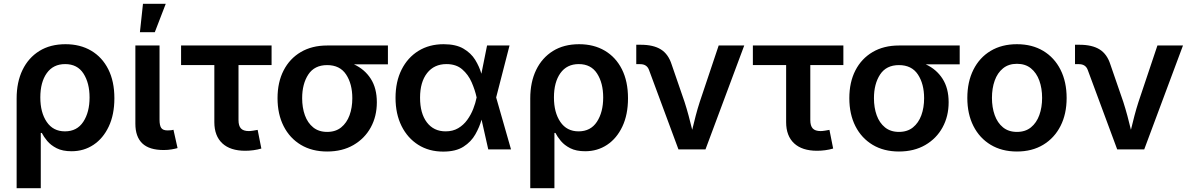

<svg xmlns="http://www.w3.org/2000/svg" viewBox="-20 -785 6256 1009"><path d="M67.4 204.1V-267.6Q67.4 -353.5 98.4 -417.5Q129.4 -481.4 186.8 -517.1Q244.1 -552.7 324.2 -552.7Q401.4 -552.7 459.2 -518.6Q517.1 -484.4 549.1 -420.9Q581.1 -357.4 581.1 -268.6Q581.1 -182.6 551.5 -120.1Q522 -57.6 471.2 -23.9Q420.4 9.8 356 9.8Q308.6 9.8 277.6 -6.1Q246.6 -22 228 -44.4Q209.5 -66.9 199.7 -86.4H194.3V204.1ZM321.3 -94.7Q384.8 -94.7 417.7 -145Q450.7 -195.3 450.7 -272.9Q450.7 -348.6 418.7 -398.4Q386.7 -448.2 322.3 -448.2Q259.8 -448.2 225.8 -400.6Q191.9 -353 191.9 -272.9Q191.9 -193.8 225.6 -144.3Q259.3 -94.7 321.3 -94.7Z M840.3 3.4Q764.2 3.4 727.8 -31.5Q691.4 -66.4 691.4 -134.8V-545.9H818.4V-155.8Q818.4 -125.5 827.4 -112.5Q836.4 -99.6 860.4 -99.6Q873 -99.6 879.6 -100.6Q886.2 -101.6 891.6 -103L913.1 -6.8Q901.4 -3.4 882.3 0Q863.3 3.4 840.3 3.4ZM715.3 -615.7 731.4 -765.1H851.1L793.5 -615.7Z M1269 7.3Q1190.4 7.3 1148.4 -31.7Q1106.4 -70.8 1106.4 -143.1V-442.9H931.6V-545.9H1407.2V-442.9H1233.4V-153.8Q1233.4 -124 1246.1 -110.1Q1258.8 -96.2 1287.6 -96.2Q1296.4 -96.2 1310.5 -98.4Q1324.7 -100.6 1334 -102.5L1353.5 -4.4Q1333.5 1.5 1311.8 4.4Q1290 7.3 1269 7.3Z M1699.2 11.2Q1619.6 11.2 1561 -23.9Q1502.4 -59.1 1470.5 -122.1Q1438.5 -185.1 1438.5 -269Q1438.5 -353 1470.5 -415Q1502.4 -477.1 1561 -511.5Q1619.6 -545.9 1699.2 -545.9H2018.6V-446.8H1840.3Q1896.5 -420.9 1928.5 -371.1Q1960.4 -321.3 1960.4 -247.6Q1960.4 -173.8 1928.5 -115.5Q1896.5 -57.1 1837.6 -22.9Q1778.8 11.2 1699.2 11.2ZM1699.2 -442.9Q1632.8 -442.9 1600.3 -393.6Q1567.9 -344.2 1567.9 -269Q1567.9 -219.2 1582.3 -179.2Q1596.7 -139.2 1626 -115.5Q1655.3 -91.8 1699.2 -91.8Q1743.7 -91.8 1772.9 -115.5Q1802.2 -139.2 1816.9 -179.2Q1831.5 -219.2 1831.5 -269Q1831.5 -344.2 1798.8 -393.6Q1766.1 -442.9 1699.2 -442.9Z M2309.1 11.7Q2234.4 11.7 2178 -23.9Q2121.6 -59.6 2090.1 -123Q2058.6 -186.5 2058.6 -271Q2058.6 -355.5 2090.3 -418.9Q2122.1 -482.4 2179 -517.6Q2235.8 -552.7 2311.5 -552.7Q2375.5 -552.7 2415.3 -529.5Q2455.1 -506.3 2477.1 -470.7Q2499 -435.1 2509.8 -397.5L2539.6 -545.9H2657.7L2587.4 -272.9L2665.5 0H2545.9L2510.7 -156.2Q2500 -117.7 2478 -78.9Q2456.1 -40 2415.8 -14.2Q2375.5 11.7 2309.1 11.7ZM2484.9 -272.9 2484.4 -274.4Q2476.1 -312.5 2458.5 -352.8Q2440.9 -393.1 2408.9 -420.7Q2377 -448.2 2326.2 -448.2Q2261.7 -448.2 2224.6 -401.1Q2187.5 -354 2187.5 -271.5Q2187.5 -189 2223.4 -141.8Q2259.3 -94.7 2321.8 -94.7Q2359.9 -94.7 2387.9 -111.3Q2416 -127.9 2435.5 -155Q2455.1 -182.1 2467 -212.9Q2479 -243.7 2484.4 -271.5Z M2766.6 204.1V-267.6Q2766.6 -353.5 2797.6 -417.5Q2828.6 -481.4 2886 -517.1Q2943.4 -552.7 3023.4 -552.7Q3100.6 -552.7 3158.4 -518.6Q3216.3 -484.4 3248.3 -420.9Q3280.3 -357.4 3280.3 -268.6Q3280.3 -182.6 3250.7 -120.1Q3221.2 -57.6 3170.4 -23.9Q3119.6 9.8 3055.2 9.8Q3007.8 9.8 2976.8 -6.1Q2945.8 -22 2927.2 -44.4Q2908.7 -66.9 2898.9 -86.4H2893.6V204.1ZM3020.5 -94.7Q3084 -94.7 3116.9 -145Q3149.9 -195.3 3149.9 -272.9Q3149.9 -348.6 3117.9 -398.4Q3085.9 -448.2 3021.5 -448.2Q2959 -448.2 2925 -400.6Q2891.1 -353 2891.1 -272.9Q2891.1 -193.8 2924.8 -144.3Q2958.5 -94.7 3020.5 -94.7Z M3545.4 0 3390.6 -417.5Q3379.4 -447.8 3344.7 -447.8H3323.7V-549.8H3347.2Q3413.6 -549.8 3452.9 -525.4Q3492.2 -501 3509.8 -445.8L3577.6 -249Q3589.4 -212.4 3599.1 -176Q3608.9 -139.6 3617.7 -103Q3626.5 -140.1 3636 -176.5Q3645.5 -212.9 3657.2 -249L3756.8 -545.9H3891.1L3687.5 0Z M4273.9 7.3Q4195.3 7.3 4153.3 -31.7Q4111.3 -70.8 4111.3 -143.1V-442.9H3936.5V-545.9H4412.1V-442.9H4238.3V-153.8Q4238.3 -124 4251 -110.1Q4263.7 -96.2 4292.5 -96.2Q4301.3 -96.2 4315.4 -98.4Q4329.6 -100.6 4338.9 -102.5L4358.4 -4.4Q4338.4 1.5 4316.7 4.4Q4294.9 7.3 4273.9 7.3Z M4704.1 11.2Q4624.5 11.2 4565.9 -23.9Q4507.3 -59.1 4475.3 -122.1Q4443.4 -185.1 4443.4 -269Q4443.4 -353 4475.3 -415Q4507.3 -477.1 4565.9 -511.5Q4624.5 -545.9 4704.1 -545.9H5023.4V-446.8H4845.2Q4901.4 -420.9 4933.3 -371.1Q4965.3 -321.3 4965.3 -247.6Q4965.3 -173.8 4933.3 -115.5Q4901.4 -57.1 4842.5 -22.9Q4783.7 11.2 4704.1 11.2ZM4704.1 -442.9Q4637.7 -442.9 4605.2 -393.6Q4572.8 -344.2 4572.8 -269Q4572.8 -219.2 4587.2 -179.2Q4601.6 -139.2 4630.9 -115.5Q4660.2 -91.8 4704.1 -91.8Q4748.5 -91.8 4777.8 -115.5Q4807.1 -139.2 4821.8 -179.2Q4836.4 -219.2 4836.4 -269Q4836.4 -344.2 4803.7 -393.6Q4771 -442.9 4704.1 -442.9Z M5324.2 11.2Q5244.6 11.2 5186 -24.2Q5127.4 -59.6 5095.5 -122.8Q5063.5 -186 5063.5 -270Q5063.5 -355 5095.5 -418.7Q5127.4 -482.4 5186 -517.6Q5244.6 -552.7 5324.2 -552.7Q5403.8 -552.7 5462.4 -517.6Q5521 -482.4 5553.2 -418.7Q5585.4 -355 5585.4 -270Q5585.4 -186 5553.2 -122.8Q5521 -59.6 5462.4 -24.2Q5403.8 11.2 5324.2 11.2ZM5324.2 -91.8Q5368.7 -91.8 5397.9 -115.7Q5427.2 -139.6 5441.9 -180.2Q5456.5 -220.7 5456.5 -270.5Q5456.5 -320.8 5441.9 -361.3Q5427.2 -401.9 5397.9 -425.8Q5368.7 -449.7 5324.2 -449.7Q5280.3 -449.7 5251 -425.8Q5221.7 -401.9 5207.3 -361.3Q5192.9 -320.8 5192.9 -270.5Q5192.9 -220.7 5207.3 -180.2Q5221.7 -139.6 5251 -115.7Q5280.3 -91.8 5324.2 -91.8Z M5851.1 0 5696.3 -417.5Q5685.1 -447.8 5650.4 -447.8H5629.4V-549.8H5652.8Q5719.2 -549.8 5758.5 -525.4Q5797.9 -501 5815.4 -445.8L5883.3 -249Q5895 -212.4 5904.8 -176Q5914.6 -139.6 5923.3 -103Q5932.1 -140.1 5941.7 -176.5Q5951.2 -212.9 5962.9 -249L6062.5 -545.9H6196.8L5993.2 0Z"/></svg>

Font: Inter-SemiBold
Style: Regular
Weight: 600
Designer: Rasmus Andersson
Foundry: rsms
Version: Version 4.000;git-a52131595